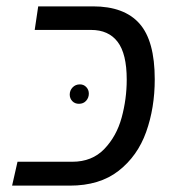

<svg xmlns="http://www.w3.org/2000/svg" viewBox="-20 -583 556 603"><path d="M35 -75H207Q269 -75 307.5 -115Q346 -155 362 -213.5Q378 -272 378 -333Q378 -414 349.5 -451.5Q321 -489 266 -489H89L100 -563H272Q370 -563 418 -509Q466 -455 466 -334Q466 -244 439 -168.5Q412 -93 352.5 -46.5Q293 0 199 0H18ZM259 -289Q259 -301 251 -309.5Q243 -318 231 -318Q217 -318 208 -308.5Q199 -299 199 -286Q199 -274 207 -265.5Q215 -257 228 -257Q242 -257 250.5 -266.5Q259 -276 259 -289Z"/></svg>

Font: FiraGO Book
Style: Italic
Weight: 350
Italic angle: -8°
Designer: bBox Type GmbH
Foundry: bBox Type GmbH
Version: Version 1.001